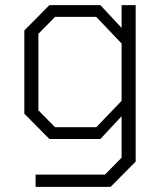

<svg xmlns="http://www.w3.org/2000/svg" viewBox="-20 -543 639 750"><path d="M119 187V139H390L455 73V-89L372 0H173L75 -99V-424L173 -523H372L455 -434V-523H510V88L412 187ZM356 -46 455 -149V-373L356 -477H195L130 -411V-112L195 -46Z"/></svg>

Font: Tomorrow Light
Style: Regular
Weight: 300
Designer: Tony de Marco, Monica Rizzolli
Foundry: Just in Type
Version: Version 2.002